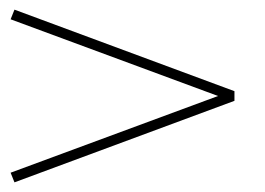

<svg xmlns="http://www.w3.org/2000/svg" viewBox="-20 -429 550 398"><path d="M466 -240V-220L10 -51L2 -71L432 -230L2 -389L10 -409Z"/></svg>

Font: Elsie Swash Caps Black
Style: Regular
Weight: 900
Designer: Alejandro Inler
Foundry: Alejandro Inler
Version: 1.001